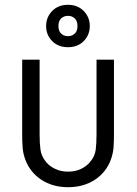

<svg xmlns="http://www.w3.org/2000/svg" viewBox="-20 -779 577 807"><path d="M73.2 -528.3H146.5V-213.4Q146.5 -177.7 150.1 -149.7Q153.8 -121.6 174.8 -96.7Q189.5 -79.6 212.9 -68.6Q236.3 -57.6 266.1 -57.6Q296.4 -57.6 319.6 -68.6Q342.8 -79.6 357.4 -96.7Q378.9 -121.6 382.3 -149.7Q385.7 -177.7 385.7 -213.4V-528.3H459V-213.4Q459 -186.5 457.3 -160.4Q455.6 -134.3 445.8 -107.9Q426.3 -54.7 378.7 -23.4Q331.1 7.8 266.1 7.8Q201.2 7.8 153.8 -23.4Q106.4 -54.7 86.4 -107.9Q76.7 -134.3 75 -160.4Q73.2 -186.5 73.2 -213.4ZM265.6 -758.8Q306.6 -758.8 332 -732.7Q357.4 -706.5 357.4 -669.4Q357.4 -632.3 332 -606.4Q306.6 -580.6 265.6 -580.6Q224.6 -580.6 199.2 -606.4Q173.8 -632.3 173.8 -669.4Q173.8 -706.5 199.2 -732.7Q224.6 -758.8 265.6 -758.8ZM265.6 -712.4Q248.5 -712.4 237.1 -701.7Q225.6 -690.9 225.6 -669.4Q225.6 -648.4 237.1 -637.7Q248.5 -627 265.6 -627Q282.7 -627 294.2 -637.7Q305.7 -648.4 305.7 -669.4Q305.7 -690.9 294.2 -701.7Q282.7 -712.4 265.6 -712.4Z"/></svg>

Font: Gidole
Style: Regular
Weight: 400
Version: Version 2.100; ttfautohint (v1.8.4.7-5d5b)